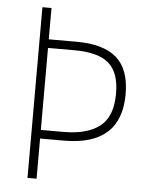

<svg xmlns="http://www.w3.org/2000/svg" viewBox="-52 -757 619 800"><g transform="rotate(5 257.5 -357.0)"><path d="M470 -383Q470 -168 231 -168H131V0H93V-714H131V-583H248Q360 -583 415 -535Q470 -487 470 -383ZM226 -204Q325 -204 377.5 -245Q430 -286 430 -382Q430 -470 385.5 -508.5Q341 -547 242 -547H131V-204Z"/></g></svg>

Font: Noto Sans Hebrew SemiCondensed ExtraLight
Style: Regular
Weight: 200
Width: 4
Designer: Monotype Design Team
Foundry: Monotype Imaging Inc.
Version: Version 2.004; ttfautohint (v1.8.4.7-5d5b)